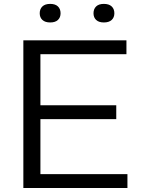

<svg xmlns="http://www.w3.org/2000/svg" viewBox="-20 -942 710 962"><path d="M97 0V-740H613.5V-670.5H182.5V-414.5H562.5V-345H182.5V-69.5H618.5V0ZM500.5 -829.5Q475 -829.5 461.8 -842Q448.5 -854.5 448.5 -875.5Q448.5 -897 461.8 -909.8Q475 -922.5 500.5 -922.5Q526 -922.5 539.5 -909.8Q553 -897 553 -875.5Q553 -854.5 539.5 -842Q526 -829.5 500.5 -829.5ZM231.5 -829.5Q206 -829.5 192.5 -842Q179 -854.5 179 -875.5Q179 -897 192.5 -909.8Q206 -922.5 231.5 -922.5Q257 -922.5 270.2 -909.8Q283.5 -897 283.5 -875.5Q283.5 -854.5 270.2 -842Q257 -829.5 231.5 -829.5Z"/></svg>

Font: Encode Sans Expanded Expanded
Style: Regular
Weight: 400
Width: 7
Designer: Multiple Designers
Foundry: Impallari Type
Version: Version 3.000; ttfautohint (v1.8.3) -l 8 -r 50 -G 200 -x 14 